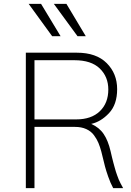

<svg xmlns="http://www.w3.org/2000/svg" viewBox="-20 -978 680 998"><path d="M128.9 -958H193.4L294.9 -790H251ZM259.8 -958H325.2L425.8 -790H382.8ZM159.2 -357.4H376Q455.1 -357.4 499 -399.9Q543 -442.4 543 -512.7Q543 -579.1 498.5 -622.1Q454.1 -665 367.2 -665H159.2ZM114.3 0V-704.1H379.9Q480.5 -704.1 534.7 -649.9Q588.9 -595.7 588.9 -514.6Q588.9 -434.6 546.4 -389.6Q503.9 -344.7 454.1 -334Q496.1 -315.4 519 -281.2Q542 -247.1 554.7 -192.4Q556.6 -183.6 562 -161.1Q567.4 -138.7 569.3 -132.3Q571.3 -126 575.7 -108.9Q580.1 -91.8 582.5 -85.4Q585 -79.1 589.4 -65.4Q593.8 -51.8 597.7 -43.5Q601.6 -35.2 607.4 -23.4Q613.3 -11.7 620.1 0H568.4Q553.7 -27.3 542.5 -59.6Q531.2 -91.8 525.9 -112.3Q520.5 -132.8 506.8 -189.5Q500 -214.8 491.7 -234.9Q483.4 -254.9 468.3 -275.4Q453.1 -295.9 428.2 -307.1Q403.3 -318.4 370.1 -318.4H159.2V0Z"/></svg>

Font: Gothic A1 ExtraLight
Style: Regular
Weight: 275
Designer: HanYang I&C Co.,Ltd.
Foundry: HanYang I&C Co.,Ltd.
Version: Version 2.50